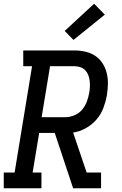

<svg xmlns="http://www.w3.org/2000/svg" viewBox="-28 -1004 648 1024"><path d="M-8 0V-84H50L143 -651H96V-735H368Q398 -735 427 -728.5Q456 -722 479.5 -706.5Q503 -691 518.5 -667Q534 -643 541 -615Q548 -587 547.5 -557Q547 -527 542 -496Q536 -462 523.5 -428.5Q511 -395 487 -367Q463 -339 430 -320.5Q397 -302 362 -297L434 -84H511V0H362L264 -295H181L146 -84H193V0ZM194 -379H320Q344 -379 368.5 -389Q393 -399 409.5 -418.5Q426 -438 435 -462Q444 -486 448 -510Q451 -526 451.5 -542.5Q452 -559 450 -575Q448 -591 442 -605.5Q436 -620 425.5 -630.5Q415 -641 399.5 -646Q384 -651 368 -651H239ZM364 -791 317 -839 474 -984 531 -926Z"/></svg>

Font: Iosevka Etoile Medium
Style: Italic
Weight: 500
Italic angle: -9°
Designer: Belleve Invis
Foundry: Belleve Invis
Version: Version 22.1.2; ttfautohint (v1.8.4)